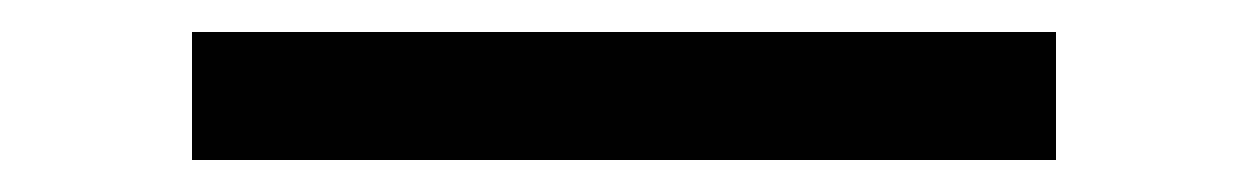

<svg xmlns="http://www.w3.org/2000/svg" viewBox="-20 -363 780 120"><path d="M100 -263V-343H640V-263Z"/></svg>

Font: Diplomata
Style: Regular
Weight: 400
Designer: Eduardo Rodriguez Tunni
Foundry: Eduardo Rodriguez Tunni
Version: Version 1.002; ttfautohint (v1.8.4.7-5d5b);gftools[0.9.23]